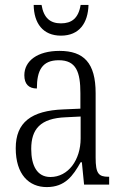

<svg xmlns="http://www.w3.org/2000/svg" viewBox="-20 -751 503 781"><path d="M228 -606C303 -606 338 -658 340 -731H308C299 -676 271 -656 228 -656C185 -656 158 -677 149 -731H117C118 -657 154 -606 228 -606ZM170 10C245 10 277 -36 308 -91H313L322 0H424V-32H421C381 -32 369 -45 369 -110V-372C369 -495 321 -544 222 -544C132 -544 79 -503 79 -445C79 -409 97 -391 130 -391C130 -464 151 -506 219 -506C290 -506 307 -458 307 -372V-309L238 -306C107 -301 44 -253 44 -148C44 -41 98 10 170 10ZM185 -31C131 -31 107 -77 107 -145C107 -225 143 -270 248 -274L308 -277V-188C308 -101 258 -31 185 -31Z"/></svg>

Font: Noto Serif Georgian Condensed Light
Style: Regular
Weight: 300
Width: 3
Designer: Monotype Design Team, Akaki Razmadze
Foundry: Google LLC
Version: Version 2.003